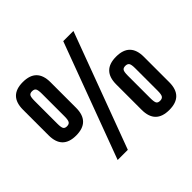

<svg xmlns="http://www.w3.org/2000/svg" viewBox="-166 -892 1094 1094"><g transform="rotate(-45 381.0 -345.5)"><path d="M469.7 -698.2H551.8L292 0H210ZM31.2 -377.9V-584Q31.2 -696.3 141.6 -696.3Q252.9 -696.3 252.9 -584V-377.9Q252.9 -265.6 141.6 -265.6Q31.2 -265.6 31.2 -377.9ZM171.9 -389.6V-572.3Q171.9 -602.5 165.5 -612.3Q159.2 -622.1 141.6 -622.1Q125 -622.1 119.1 -611.8Q113.3 -601.6 113.3 -572.3V-389.6Q113.3 -360.4 119.1 -350.1Q125 -339.8 141.6 -339.8Q159.2 -339.8 165.5 -350.6Q171.9 -361.3 171.9 -389.6ZM508.8 -105.5V-310.5Q508.8 -422.9 620.1 -422.9Q731.4 -422.9 731.4 -310.5V-105.5Q731.4 6.8 620.1 6.8Q508.8 6.8 508.8 -105.5ZM650.4 -117.2V-298.8Q650.4 -329.1 643.6 -338.9Q636.7 -348.6 620.1 -348.6Q603.5 -348.6 597.2 -338.9Q590.8 -329.1 590.8 -298.8V-117.2Q590.8 -87.9 596.7 -77.6Q602.5 -67.4 620.1 -67.4Q636.7 -67.4 643.6 -77.6Q650.4 -87.9 650.4 -117.2Z"/></g></svg>

Font: Altinn-DIN Condensed
Style: DINCondensed-Bold
Weight: 700
Width: 3
Designer: Charles Nix
Foundry: Altinn
Version: Version 2.00